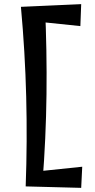

<svg xmlns="http://www.w3.org/2000/svg" viewBox="-20 -797 457 927"><path d="M104 103Q112 -114 106.5 -330.5Q101 -547 81 -764L197 -769Q207 -555 204.5 -342Q202 -129 185 85ZM372 110 104 103 108 36 377 8ZM368 -671 118 -697 81 -764 372 -777Z"/></svg>

Font: Marhey Light
Style: Regular
Weight: 400
Version: Version 1.000